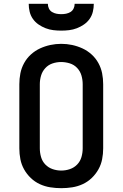

<svg xmlns="http://www.w3.org/2000/svg" viewBox="-20 -975 640 1003"><path d="M300 8Q271 8 242.5 3.5Q214 -1 188 -13Q162 -25 141 -45Q120 -65 106 -90Q92 -115 86.5 -143Q81 -171 81 -200V-535Q81 -564 86.5 -592Q92 -620 106 -645.5Q120 -671 141.5 -690.5Q163 -710 189 -722Q215 -734 243 -740Q271 -746 300 -746Q329 -746 357 -740Q385 -734 411 -722Q437 -710 458.5 -690.5Q480 -671 494 -645.5Q508 -620 513.5 -592Q519 -564 519 -535V-200Q519 -171 513.5 -143Q508 -115 494 -90Q480 -65 459 -45Q438 -25 412 -13Q386 -1 357.5 3.5Q329 8 300 8ZM300 -84Q323 -84 345 -91.5Q367 -99 383 -115.5Q399 -132 405.5 -154.5Q412 -177 412 -200V-535Q412 -558 405.5 -580.5Q399 -603 383 -620Q367 -637 344.5 -644Q322 -651 299 -651Q276 -651 254 -643.5Q232 -636 216.5 -619Q201 -602 194.5 -580Q188 -558 188 -535V-200Q188 -177 194.5 -154.5Q201 -132 217 -115.5Q233 -99 255 -91.5Q277 -84 300 -84ZM300 -815Q279 -815 258.5 -817.5Q238 -820 218.5 -827.5Q199 -835 181.5 -847Q164 -859 152 -876Q140 -893 135 -913.5Q130 -934 130 -955H230Q230 -942 235.5 -930.5Q241 -919 251.5 -912.5Q262 -906 274.5 -903.5Q287 -901 300 -901Q313 -901 325.5 -903.5Q338 -906 348.5 -912.5Q359 -919 364.5 -930.5Q370 -942 370 -955H470Q470 -934 465 -913.5Q460 -893 448 -876Q436 -859 418.5 -847Q401 -835 381.5 -827.5Q362 -820 341.5 -817.5Q321 -815 300 -815Z"/></svg>

Font: Iosevka Slab Semibold Extended
Style: Regular
Weight: 600
Width: 7
Monospace: yes
Designer: Belleve Invis
Foundry: Belleve Invis
Version: Version 11.1.0; ttfautohint (v1.8.3)